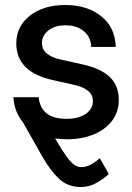

<svg xmlns="http://www.w3.org/2000/svg" viewBox="-20 -547 530 771"><path d="M249 12.2Q224.1 12.2 201.2 8.8Q228.5 55.7 246.6 80.6Q264.6 105.5 278.1 114.7Q291.5 124 306.2 124Q328.6 124 348.1 112.1Q367.7 100.1 380.9 88.4L417 151.9Q398.4 169.4 368.7 186.8Q338.9 204.1 304.7 204.1Q252 204.1 216.8 170.7Q181.6 137.2 151.4 84L71.3 -57.1Q37.6 -98.1 33.7 -156.7H135.3Q144 -69.8 247.1 -69.8Q295.9 -69.8 324.5 -89.8Q353 -109.9 353 -140.6Q353 -167 332.5 -182.9Q312 -198.7 278.8 -206.1L193.4 -225.1Q45.4 -257.3 45.4 -372.6Q45.4 -440.9 99.9 -483.9Q154.3 -526.9 242.7 -526.9Q330.1 -526.9 386.5 -481.7Q442.9 -436.5 444.8 -358.4H346.2Q345.7 -396 317.9 -420.7Q290 -445.3 244.1 -445.3Q200.2 -445.3 174.3 -424.8Q148.4 -404.3 148.4 -374.5Q148.4 -348.1 168.2 -332Q188 -315.9 222.7 -308.1L310.5 -288.6Q385.7 -272 421.4 -237.3Q457 -202.6 457 -146.5Q457 -97.2 429.9 -61.8Q402.8 -26.4 356 -7.1Q309.1 12.2 249 12.2Z"/></svg>

Font: Inter Display Medium
Style: Regular
Weight: 500
Designer: Rasmus Andersson
Foundry: rsms
Version: Version 4.001;git-9221beed3